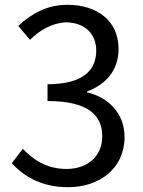

<svg xmlns="http://www.w3.org/2000/svg" viewBox="-20 -767 595 800"><path d="M264 13C394 13 499 -65 499 -196C499 -296 430 -362 343 -382V-386C421 -415 474 -474 474 -563C474 -681 384 -747 261 -747C176 -747 111 -710 56 -659L105 -601C146 -642 198 -672 257 -674C333 -672 381 -627 381 -556C381 -477 329 -416 178 -416V-346C347 -346 406 -287 406 -199C406 -115 344 -63 257 -63C174 -63 118 -102 75 -147L29 -87C77 -35 149 13 264 13Z"/></svg>

Font: Noto Sans Japanese Regular
Style: Regular
Weight: 400
Designer: Ryoko NISHIZUKA (kana & ideographs); Paul D. Hunt (Latin, Greek & Cyrillic); Wenlong ZHANG (bopomofo); Sandoll Communica
Foundry: Adobe Systems Incorporated
Version: Version 1.000;PS 1;hotconv 1.0.78;makeotf.lib2.5.61930